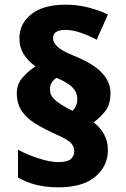

<svg xmlns="http://www.w3.org/2000/svg" viewBox="-20 -790 540 822"><path d="M52 -392Q52 -430 77.5 -459Q103 -488 132 -506Q98 -530 80.5 -559.5Q63 -589 63 -626Q63 -689 114.5 -729.5Q166 -770 261 -770Q311 -770 358 -758Q405 -746 442 -728L394 -620Q362 -637 326.5 -649.5Q291 -662 260 -662Q207 -662 207 -626Q207 -610 224 -592Q241 -574 292 -553Q378 -519 415.5 -479Q453 -439 453 -392Q453 -342 430.5 -314Q408 -286 381 -266Q408 -246 425 -216Q442 -186 442 -147Q442 -80 388.5 -34Q335 12 229 12Q129 12 57 -30V-149Q100 -126 148 -111Q196 -96 230 -96Q268 -96 283 -109Q298 -122 298 -143Q298 -163 283 -178.5Q268 -194 215 -217Q167 -239 130.5 -261.5Q94 -284 73 -315Q52 -346 52 -392ZM194 -407Q194 -382 214 -363.5Q234 -345 278 -322L291 -315Q298 -323 304.5 -335.5Q311 -348 311 -367Q311 -393 292 -414Q273 -435 222 -457Q212 -451 203 -439Q194 -427 194 -407Z"/></svg>

Font: Noto Sans Thaana Black
Style: Regular
Weight: 900
Designer: David Williams
Foundry: Google Inc.
Version: Version 3.001; ttfautohint (v1.8.4.7-5d5b)